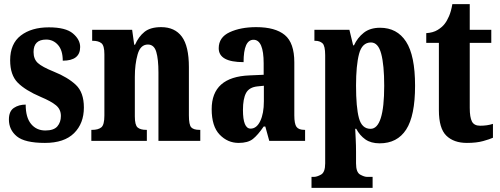

<svg xmlns="http://www.w3.org/2000/svg" viewBox="-20 -680 2415 927"><path d="M197 10Q290 10 337.5 -37Q385 -84 385 -161Q385 -234 346 -270.5Q307 -307 240 -334Q183 -357 162.5 -376Q142 -395 142 -429Q142 -489 203 -489Q237 -489 260 -463Q283 -437 283 -387Q367 -387 367 -453Q367 -489 332 -518.5Q297 -548 216 -548Q132 -548 80.5 -508.5Q29 -469 29 -389Q29 -318 65.5 -281Q102 -244 177 -212Q227 -191 250.5 -171.5Q274 -152 274 -120Q274 -90 257 -70Q240 -50 199 -50Q156 -50 130 -81.5Q104 -113 104 -175Q71 -175 47 -159Q23 -143 23 -103Q23 -53 61.5 -21.5Q100 10 197 10Z M421 0H689V-53H686Q658 -53 644.5 -64.5Q631 -76 631 -118V-309Q631 -370 644.5 -417.5Q658 -465 694 -465Q724 -465 734.5 -429.5Q745 -394 745 -330V0H947V-53H943Q915 -53 903.5 -65Q892 -77 892 -123V-356Q892 -457 858 -503Q824 -549 758 -549Q706 -549 677.5 -526Q649 -503 632 -464H628L618 -536H425V-483H429Q455 -483 469.5 -471.5Q484 -460 484 -418V-122Q484 -77 469 -65Q454 -53 425 -53H421Z M1132 10Q1177 10 1201 -9Q1225 -28 1253 -69H1261L1280 0H1453V-53H1450Q1422 -53 1411.5 -67.5Q1401 -82 1401 -123V-379Q1401 -473 1355 -511Q1309 -549 1217 -549Q1142 -549 1089 -524.5Q1036 -500 1036 -447Q1036 -380 1156 -380Q1156 -488 1204 -488Q1253 -488 1253 -374V-319L1185 -316Q1002 -309 1002 -153Q1002 -70 1040.5 -30Q1079 10 1132 10ZM1190 -59Q1153 -59 1153 -149Q1153 -203 1168 -231Q1183 -259 1224 -263L1254 -266V-191Q1254 -132 1236.5 -95.5Q1219 -59 1190 -59Z M1484 227H1779V174H1752Q1739 174 1719 163Q1699 152 1699 109V53Q1699 22 1697.5 -6.5Q1696 -35 1695 -58H1700Q1717 -26 1744 -7Q1771 12 1813 12Q1898 12 1941 -54.5Q1984 -121 1984 -266Q1984 -412 1940.5 -479Q1897 -546 1815 -546Q1767 -546 1736.5 -522Q1706 -498 1689 -461H1685L1667 -536H1498V-483H1502Q1524 -483 1537 -471Q1550 -459 1550 -413V109Q1550 152 1530 163Q1510 174 1496 174H1484ZM1769 -58Q1727 -58 1713 -110Q1699 -162 1699 -267Q1699 -364 1713.5 -419.5Q1728 -475 1771 -475Q1806 -475 1820.5 -420.5Q1835 -366 1835 -266Q1835 -58 1769 -58Z M2234 10Q2281 10 2313 1Q2345 -8 2360 -15V-82Q2333 -73 2298 -73Q2269 -73 2258.5 -93.5Q2248 -114 2248 -159V-473H2352V-536H2248V-660H2164Q2158 -625 2148 -602Q2138 -579 2127 -565Q2115 -549 2093 -535.5Q2071 -522 2038 -520V-473H2099V-148Q2099 -60 2135 -25Q2171 10 2234 10Z"/></svg>

Font: Noto Serif ExtraCondensed Extra
Style: Regular
Weight: 800
Width: 3
Designer: Monotype Design Team
Foundry: Monotype Imaging Inc.
Version: Version 1.002